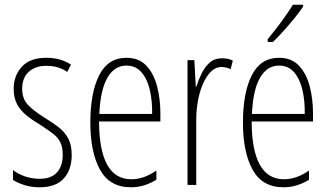

<svg xmlns="http://www.w3.org/2000/svg" viewBox="-20 -784 1392 814"><path d="M284 -127Q284 -64 250 -27Q216 10 149 10Q112 10 83 0.5Q54 -9 35 -21V-63Q57 -46 86.5 -36Q116 -26 148 -26Q197 -26 221.5 -53Q246 -80 246 -128Q246 -160 235.5 -181Q225 -202 204.5 -217.5Q184 -233 155 -252Q121 -272 94.5 -293Q68 -314 53 -341Q38 -368 38 -408Q38 -463 72.5 -501Q107 -539 177 -539Q237 -539 281 -510L265 -479Q228 -505 176 -505Q130 -505 102 -479.5Q74 -454 74 -407Q74 -366 97.5 -340.5Q121 -315 169 -285Q202 -265 228 -245Q254 -225 269 -197.5Q284 -170 284 -127Z M516 -539Q569 -539 600.5 -505.5Q632 -472 646 -418Q660 -364 660 -303V-269H400Q400 -149 434 -86.5Q468 -24 537 -24Q590 -24 643 -61V-22Q621 -8 593.5 1Q566 10 535 10Q445 10 404 -64.5Q363 -139 363 -264Q363 -391 400.5 -465Q438 -539 516 -539ZM516 -506Q466 -506 436 -455.5Q406 -405 401 -301H625Q626 -357 615 -403.5Q604 -450 579.5 -478Q555 -506 516 -506Z M921 -537Q931 -537 943.5 -535Q956 -533 967 -527L958 -491Q951 -494 941 -497Q931 -500 920 -500Q894 -500 874 -480Q854 -460 840 -427.5Q826 -395 819 -355.5Q812 -316 812 -278V0H775V-529H804L810 -416H812Q821 -444 834.5 -472Q848 -500 869 -518.5Q890 -537 921 -537Z M1163 -539Q1216 -539 1247.5 -505.5Q1279 -472 1293 -418Q1307 -364 1307 -303V-269H1047Q1047 -149 1081 -86.5Q1115 -24 1184 -24Q1237 -24 1290 -61V-22Q1268 -8 1240.5 1Q1213 10 1182 10Q1092 10 1051 -64.5Q1010 -139 1010 -264Q1010 -391 1047.5 -465Q1085 -539 1163 -539ZM1163 -506Q1113 -506 1083 -455.5Q1053 -405 1048 -301H1272Q1273 -357 1262 -403.5Q1251 -450 1226.5 -478Q1202 -506 1163 -506ZM1265 -756Q1249 -732 1226.5 -704.5Q1204 -677 1180 -650.5Q1156 -624 1137 -606H1115V-618Q1148 -658 1173 -692Q1198 -726 1222 -764H1265Z"/></svg>

Font: Noto Sans Malayalam ExtraCondensed ExtraLight
Style: Regular
Weight: 200
Width: 2
Designer: Jelle Bosma - Monotype Design Team
Foundry: Monotype Imaging Inc.
Version: Version 2.104; ttfautohint (v1.8.4.7-5d5b)